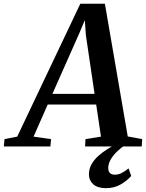

<svg xmlns="http://www.w3.org/2000/svg" viewBox="-92 -766 764 1004"><path d="M-72 0 -68.5 -38.5 -2 -51.5 328 -746.5H456.5L576 -52.5L651.5 -38.5L649 0H353L355 -38.5L436 -51.5L411 -219.5H157.5L83.5 -51.5L175 -38.5L171.5 0ZM182 -275H402.5L357 -582.5L351.5 -660.5L322 -590.5ZM461 218Q417.5 217.5 395.2 197.2Q373 177 373 146Q373 117 386.8 92.8Q400.5 68.5 422.5 49Q444.5 29.5 470.2 13.5Q496 -2.5 520 -15L546.5 -26L569 -13Q540.5 6.5 519.2 27.2Q498 48 486.2 69Q474.5 90 474 111Q474 131 483.2 139.2Q492.5 147.5 508 147.5Q527 147.5 544.5 138.5Q562 129.5 580.5 114.5L594 154Q575 177 540.8 197.5Q506.5 218 461 218Z"/></svg>

Font: Merriweather 48pt SemiBold
Style: Italic
Weight: 600
Italic angle: -7.8°
Designer: Eben Sorkin
Foundry: Eben Sorkin
Version: Version 2.101